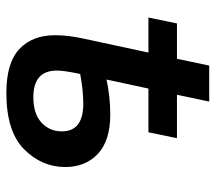

<svg xmlns="http://www.w3.org/2000/svg" viewBox="-58 -626 694 619"><g transform="rotate(90 289.5 -317.0)"><path d="M280 10Q404 10 461.5 -47Q519 -104 519 -180Q519 -245 476.5 -285Q434 -325 349 -325Q318 -325 289 -321.5Q260 -318 237 -313L266 -448H407L426 -540H286L308 -644H192L170 -540H56L37 -448H150L105 -239Q94 -189 94 -147Q94 -74 138.5 -32Q183 10 280 10ZM294 -77Q208 -77 208 -153Q208 -177 219 -228Q272 -238 315 -238Q404 -238 404 -169Q404 -129 375.5 -103Q347 -77 294 -77Z"/></g></svg>

Font: Noto Sans UI Medium
Style: Italic
Weight: 500
Italic angle: -12°
Designer: Monotype Design Team
Foundry: Monotype Imaging Inc.
Version: Version 1.901